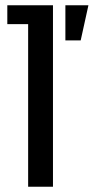

<svg xmlns="http://www.w3.org/2000/svg" viewBox="-20 -710 356 730"><path d="M87 0V-618.2H7.8V-690H181.4V0ZM228.6 -556.4V-690H316.2L286.8 -556.4Z"/></svg>

Font: Mozilla Headline ExtraLight
Style: Regular
Weight: 200
Designer: Studio DRAMA
Foundry: Studio DRAMA
Version: Version 1.000